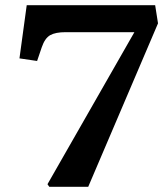

<svg xmlns="http://www.w3.org/2000/svg" viewBox="-20 -720 629 740"><path d="M170 0 163 -10 498 -596H233Q194 -596 173.5 -584.5Q153 -573 141 -538L123 -485L55 -495L83 -700H578L589 -630L320 0Z"/></svg>

Font: Literata 7pt SemiBold
Style: Italic
Weight: 600
Italic angle: -2°
Designer: Latin by Veronika Burian and Jose Scaglione. Greek by Irene Vlachou. Cyrillic by Vera Evstafieva
Foundry: TypeTogether
Version: Version 3.002